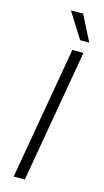

<svg xmlns="http://www.w3.org/2000/svg" viewBox="-137 -950 538 993"><g transform="rotate(15 131.5 -453.5)"><path d="M107.9 0H48.3L171.9 -710.9H231.4ZM246.6 -770H197.8L111.8 -906.7H177.2Z"/></g></svg>

Font: TypoPRO Roboto
Style: Italic
Weight: 300
Italic angle: -12°
Designer: Google
Version: Version 2.136; 2016